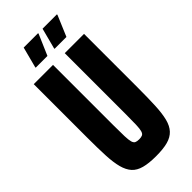

<svg xmlns="http://www.w3.org/2000/svg" viewBox="-270 -909 972 972"><g transform="rotate(-45 215.5 -423.5)"><path d="M215 8Q164 8 130.5 -1Q97 -10 78 -31Q59 -52 49.5 -87.5Q40 -123 37.5 -176.5Q35 -230 35 -304V-688H173V-254Q173 -205 174 -176.5Q175 -148 179 -134.5Q183 -121 191.5 -117Q200 -113 215 -113Q230 -113 238.5 -117Q247 -121 251 -134.5Q255 -148 256 -176.5Q257 -205 257 -254V-688H395V-304Q395 -230 392.5 -176.5Q390 -123 381 -87.5Q372 -52 352.5 -31Q333 -10 300 -1Q267 8 215 8ZM101 -740V-744L130 -855H233V-851L185 -740ZM236 -740V-744L265 -855H368V-851L321 -740Z"/></g></svg>

Font: Saira ExtraCondensed ExtraBold
Style: Regular
Weight: 800
Width: 2
Designer: Hector Gatti with collaboration of the Omnibus-Type team
Foundry: Omnibus-Type
Version: Version 1.101